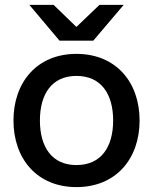

<svg xmlns="http://www.w3.org/2000/svg" viewBox="-20 -752 625 784"><path d="M292 12C454 12 550 -104 550 -260C550 -416 454 -532 292 -532C131 -532 35 -416 35 -260C35 -104 131 12 292 12ZM292 -78C191 -78 143 -153 143 -260C143 -367 191 -442 292 -442C394 -442 442 -367 442 -260C442 -153 394 -78 292 -78ZM223 -586H361L485 -732H386L292 -642L199 -732H100Z"/></svg>

Font: Aspekta 500
Style: Regular
Weight: 500
Designer: Ivo Dolenc
Version: Version 2.100